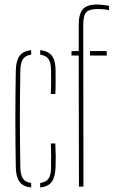

<svg xmlns="http://www.w3.org/2000/svg" viewBox="-20 -826 502 850"><path d="M50 -85Q49 -138.5 48.5 -192.2Q48 -246 48 -299.5Q48 -353 48.5 -406.8Q49 -460.5 50 -514Q51 -557 66.5 -578.5Q82 -600 118 -604V-584Q93 -580.5 82 -565Q71 -549.5 70 -514Q69 -450.5 68.5 -399Q68 -347.5 68 -299.5Q68 -251.5 68.5 -200Q69 -148.5 70 -85Q71 -50 82 -34.8Q93 -19.5 118 -16V4Q82 0 66.5 -21.2Q51 -42.5 50 -85ZM158 4V-16Q183 -19.5 194.5 -34.8Q206 -50 206 -85Q206 -108.5 206.2 -134Q206.5 -159.5 205 -191H225Q226.5 -159 226.8 -133Q227 -107 226 -85Q224.5 -42.5 209.2 -21.2Q194 0 158 4ZM205 -410Q206 -431 206.2 -449Q206.5 -467 206.2 -483Q206 -499 206 -514Q206 -549.5 194.5 -565Q183 -580.5 158 -584V-604Q194.5 -600 210.2 -578.5Q226 -557 226 -514Q226 -493 226.2 -467.8Q226.5 -442.5 225 -410Z M296.5 -580V-600H328.5V-716Q328.5 -764 346.5 -785Q364.5 -806 409.5 -806Q421 -806 437 -804.2Q453 -802.5 462.5 -800V-781Q452 -783.5 439.8 -784.8Q427.5 -786 411.5 -786Q375.5 -786 362 -771.8Q348.5 -757.5 348.5 -716L349.5 0H329.5L328.5 -580ZM378.5 -580V-600H452.5V-580Z"/></svg>

Font: Big Shoulders Stencil Thin
Style: Regular
Weight: 100
Designer: Patric King
Foundry: XO Type Co
Version: Version 2.001